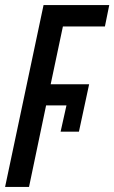

<svg xmlns="http://www.w3.org/2000/svg" viewBox="-21 -734 449 754"><path d="M-1 0 150 -714H408L391 -630H226L178 -403H329L289 -217H217L240 -320H160L93 0Z"/></svg>

Font: Noto Sans ExtraCondensed Medium
Style: Italic
Weight: 500
Width: 2
Italic angle: -12°
Designer: Monotype Design Team
Foundry: Monotype Imaging Inc.
Version: Version 2.013; ttfautohint (v1.8.4.7-5d5b)